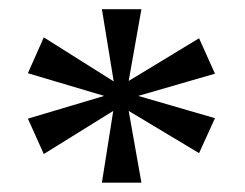

<svg xmlns="http://www.w3.org/2000/svg" viewBox="-20 -762 528 413"><path d="M199.2 -369.1 223.6 -523.4 74.2 -430.7 40 -506.8 204.1 -555.7 40 -604.5 74.2 -681.6 224.6 -586.9 199.2 -742.2H284.2L256.8 -587.9L408.2 -679.7L442.4 -603.5L277.3 -555.7L442.4 -507.8L408.2 -432.6L256.8 -523.4L284.2 -369.1Z"/></svg>

Font: Noto Serif Todhri
Style: Regular
Weight: 400
Designer: Mikhail Merkuryev
Version: Version 1.000; ttfautohint (v1.8.4.7-5d5b)